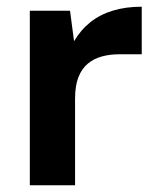

<svg xmlns="http://www.w3.org/2000/svg" viewBox="-20 -553 468 573"><path d="M69 0V-521H189L201 -430Q221 -464 250 -487Q279 -510 317.5 -521.5Q356 -533 403 -533V-391H335Q308 -391 284 -384.5Q260 -378 242 -363Q224 -348 214 -322.5Q204 -297 204 -258V0Z"/></svg>

Font: DM Sans 10pt
Style: Bold
Weight: 700
Version: Version 4.004;gftools[0.9.30]